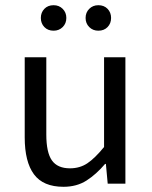

<svg xmlns="http://www.w3.org/2000/svg" viewBox="-20 -706 584 738"><path d="M75 -486H158V-189Q158 -120 179.5 -89.5Q201 -59 249 -59Q287 -59 316 -78.5Q345 -98 380 -141V-486H462V0H394L387 -76H384Q350 -36 312.5 -12Q275 12 224 12Q146 12 110.5 -36Q75 -84 75 -178ZM186 -588Q164 -588 150.5 -602Q137 -616 137 -637Q137 -658 150.5 -672Q164 -686 186 -686Q207 -686 221 -672Q235 -658 235 -637Q235 -616 221 -602Q207 -588 186 -588ZM358 -588Q337 -588 323 -602Q309 -616 309 -637Q309 -658 323 -672Q337 -686 358 -686Q380 -686 393.5 -672Q407 -658 407 -637Q407 -616 393.5 -602Q380 -588 358 -588Z"/></svg>

Font: Myanmar Sanpya
Style: Regular
Weight: 400
Designer: Danh Hong
Foundry: Google Inc.
Version: Version 2.00 November 22, 2015